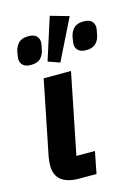

<svg xmlns="http://www.w3.org/2000/svg" viewBox="-123 -883 682 950"><g transform="rotate(-15 218.5 -408.0)"><path d="M272 -112 250 0H162Q101 0 70 -25Q39 -50 39 -99Q39 -107 40 -119Q41 -131 43 -142L120 -525H260L177 -112ZM324 -789 220 -579 160 -600 229 -816ZM77 -605Q49 -605 36 -618Q23 -631 23 -650Q23 -655 24.5 -663.5Q26 -672 28 -686Q33 -711 49.5 -728.5Q66 -746 100 -746Q129 -746 141.5 -733Q154 -720 154 -701Q154 -696 152.5 -687.5Q151 -679 148 -665Q144 -640 127.5 -622.5Q111 -605 77 -605ZM360 -605Q332 -605 319 -618Q306 -631 306 -650Q306 -655 307.5 -663.5Q309 -672 311 -686Q316 -711 332.5 -728.5Q349 -746 383 -746Q412 -746 424.5 -733Q437 -720 437 -701Q437 -696 435.5 -687.5Q434 -679 431 -665Q427 -640 410.5 -622.5Q394 -605 360 -605Z"/></g></svg>

Font: IBM Plex Sans
Style: Italic
Weight: 400
Italic angle: -11.31°
Designer: Mike Abbink, Paul van der Laan, Pieter van Rosmalen
Foundry: Bold Monday
Version: Version 3.201